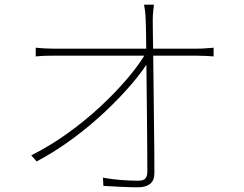

<svg xmlns="http://www.w3.org/2000/svg" viewBox="-20 -784 1040 817"><path d="M635 -764Q633 -747 631.5 -731.5Q630 -716 630 -699Q630 -685 630.5 -643.5Q631 -602 632 -543Q633 -484 633.5 -416Q634 -348 635 -279.5Q636 -211 636.5 -150.5Q637 -90 637 -47Q637 -16 618.5 -1.5Q600 13 567 13Q536 13 494 11Q452 9 420 7L418 -28Q456 -21 496 -18Q536 -15 567 -15Q591 -15 599 -25Q607 -35 607 -54Q607 -91 606.5 -148.5Q606 -206 605.5 -274Q605 -342 604 -410.5Q603 -479 602.5 -539.5Q602 -600 601.5 -642.5Q601 -685 600 -699Q599 -724 597 -738.5Q595 -753 593 -764ZM132 -581Q155 -579 170.5 -578Q186 -577 206 -577Q214 -577 248 -577Q282 -577 334 -577Q386 -577 446.5 -577Q507 -577 568.5 -577Q630 -577 683.5 -577Q737 -577 774 -577Q811 -577 822 -577Q837 -577 857 -578.5Q877 -580 889 -581V-544Q877 -545 857.5 -546Q838 -547 821 -547Q810 -547 773.5 -547Q737 -547 683.5 -547Q630 -547 569 -547Q508 -547 447 -547Q386 -547 334 -547Q282 -547 248 -547Q214 -547 206 -547Q183 -547 168 -546.5Q153 -546 132 -544ZM113 -123Q193 -163 268 -217Q343 -271 407 -330.5Q471 -390 520 -447.5Q569 -505 597 -552L612 -553L613 -525Q587 -481 539 -425Q491 -369 427.5 -309Q364 -249 289.5 -194Q215 -139 136 -97Z"/></svg>

Font: Noto Sans JP
Style: Regular
Weight: 100
Designer: Ryoko NISHIZUKA 西塚涼子 (kana, bopomofo & ideographs); Paul D. Hunt (Latin, Greek & Cyrillic); Sandoll Communications 산돌커뮤니
Foundry: Adobe
Version: Version 2.004;hotconv 1.0.118;makeotfexe 2.5.65603